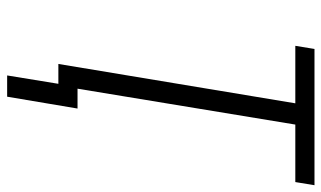

<svg xmlns="http://www.w3.org/2000/svg" viewBox="-206 -570 922 551"><g transform="rotate(90 255.5 -294.0)"><path d="M196 147 220 0H163L276 -680H111L120 -735H511L502 -680H337L234 -55H291L257 147Z"/></g></svg>

Font: Iosevka Curly Light Oblique
Style: Regular
Weight: 300
Italic angle: -9°
Monospace: yes
Designer: Belleve Invis
Foundry: Belleve Invis
Version: Version 11.1.0; ttfautohint (v1.8.3)